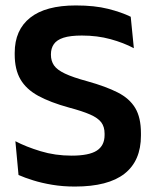

<svg xmlns="http://www.w3.org/2000/svg" viewBox="-20 -672 573 705"><path d="M255 13Q210.5 13 171.8 6.5Q133 0 101.8 -9.8Q70.5 -19.5 48 -29.5L36.5 -153.5Q75.5 -133 129 -116.8Q182.5 -100.5 243 -100.5Q307 -100.5 335.5 -119Q364 -137.5 364 -176V-181.5Q364 -206.5 351.8 -222.8Q339.5 -239 311 -251.5Q282.5 -264 233.5 -277Q164.5 -296 120.2 -320.2Q76 -344.5 55 -380.8Q34 -417 34 -472V-478Q34 -562 90.8 -607Q147.5 -652 258.5 -652Q327.5 -652 377 -639.5Q426.5 -627 460 -610.5L471.5 -495Q434 -515 385.8 -528.2Q337.5 -541.5 280.5 -541.5Q238 -541.5 213.2 -533.5Q188.5 -525.5 177.8 -510Q167 -494.5 167 -472.5V-471Q167 -448.5 178.2 -432Q189.5 -415.5 218.5 -401.8Q247.5 -388 301 -373.5Q369 -354.5 412.2 -332.5Q455.5 -310.5 476.5 -275.5Q497.5 -240.5 497.5 -183V-174Q497.5 -81.5 437.2 -34.2Q377 13 255 13Z"/></svg>

Font: Anek Kannada SemiBold
Style: Regular
Weight: 600
Version: Version 1.003